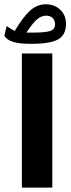

<svg xmlns="http://www.w3.org/2000/svg" viewBox="-36 -870 328 890"><path d="M206.5 -622.1V-0.5H65.4V-622.1ZM-16.1 -704.1 -4.9 -749.5Q2.9 -743.2 12.7 -737.5Q22.5 -731.9 32.2 -726.6Q71.3 -792 103.8 -821Q136.2 -850.1 176.3 -850.1Q217.3 -850.1 243.7 -824.5Q270 -798.8 270 -759.8Q270 -708 233.4 -687.5Q196.8 -667 112.8 -667H100.6Q55.2 -667 25.9 -675.5Q-3.4 -684.1 -16.1 -704.1ZM111.8 -718.8Q175.8 -718.8 197.5 -726.6Q219.2 -734.4 219.2 -757.8Q219.2 -774.9 208.3 -786.1Q197.3 -797.4 178.7 -797.4Q155.3 -797.4 135.3 -780Q115.2 -762.7 86.4 -718.8Z"/></svg>

Font: Vazirmatn UI Black
Style: Regular
Weight: 900
Designer: Saber Rastikerdar
Foundry: Saber Rastikerdar
Version: Version 33.003